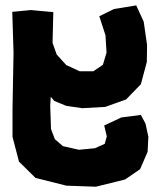

<svg xmlns="http://www.w3.org/2000/svg" viewBox="-20 -538 602 726"><path d="M495.1 -517.6 411.1 -503.9 355.5 -476.6 378.9 -404.3 382.8 -338.9 369.1 -293 333 -268.6H281.2L230.5 -292L194.3 -332L178.7 -376L181.6 -492.2L96.7 -500L26.4 -493.2L31.2 -338.9L27.3 -125V-20.5L51.8 73.2L114.3 134.8L231.4 164.1L342.8 168L453.1 140.6L509.8 101.6L538.1 36.1L541 -20.5L530.3 -70.3L512.7 -103.5L438.5 -93.8L374 -63.5L383.8 -22.5L376 5.9L338.9 22.5L278.3 28.3L217.8 14.6L187.5 -11.7L172.9 -49.8L169.9 -136.7L171.9 -171.9L185.5 -156.2L230.5 -137.7L291 -128.9L377.9 -133.8L457 -162.1L512.7 -219.7L535.2 -303.7L536.1 -368.2L523.4 -456.1Z"/></svg>

Font: MaokenAssortedSans-TC
Style: Regular
Weight: 500
Version: Version 0.83